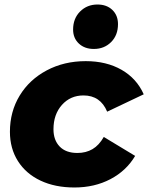

<svg xmlns="http://www.w3.org/2000/svg" viewBox="-20 -822 657 851"><path d="M24 -238Q24 -327 67 -398Q110 -469 187 -510Q264 -551 360 -551Q452 -551 519 -512.5Q586 -474 617 -404L455 -327Q425 -399 350 -399Q292 -399 254.5 -357Q217 -315 217 -249Q217 -201 244.5 -172.5Q272 -144 323 -144Q361 -144 390 -161Q419 -178 440 -215L579 -131Q540 -65 469.5 -28Q399 9 310 9Q224 9 159.5 -21.5Q95 -52 59.5 -108Q24 -164 24 -238ZM304 -691Q304 -740 335 -771Q366 -802 412 -802Q453 -802 478 -778Q503 -754 503 -715Q503 -666 472.5 -635.5Q442 -605 396 -605Q355 -605 329.5 -629Q304 -653 304 -691Z"/></svg>

Font: Idrija
Style: Italic
Weight: 800
Italic angle: -11.3°
Designer: Julieta Ulanovsky
Foundry: Julieta Ulanovsky
Version: Version 7.200